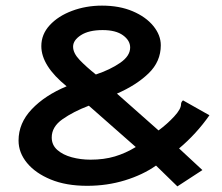

<svg xmlns="http://www.w3.org/2000/svg" viewBox="-20 -650 790 683"><path d="M611 13 535 -61Q488 -28 424.5 -8.5Q361 11 290 11Q215 11 160.5 -11.5Q106 -34 76 -70.5Q46 -107 46 -150Q46 -212 93 -261.5Q140 -311 217 -343Q127 -416 127 -486Q127 -528 157 -560.5Q187 -593 236.5 -611.5Q286 -630 343 -630Q405 -630 452 -610Q499 -590 525.5 -557.5Q552 -525 552 -489Q552 -431 508.5 -389Q465 -347 396 -317L544 -186Q575 -209 599.5 -235.5Q624 -262 624 -279Q624 -287 631 -293L725 -240Q702 -207 674.5 -177Q647 -147 617 -122L700 -45ZM321 -385Q372 -402 407.5 -426.5Q443 -451 443 -481Q443 -506 417.5 -524.5Q392 -543 345 -543Q296 -543 268 -525Q240 -507 240 -484Q240 -461 263.5 -436.5Q287 -412 321 -385ZM302 -82Q350 -82 388.5 -93.5Q427 -105 463 -127L296 -274Q241 -253 202.5 -226Q164 -199 164 -161Q164 -134 184 -116.5Q204 -99 235.5 -90.5Q267 -82 302 -82Z"/></svg>

Font: Inconsolata ExtraExpanded
Style: Bold
Weight: 700
Width: 8
Monospace: yes
Designer: Raph Levien, Cyreal, Brenton Simpson
Foundry: Raph Levien, Cyreal, Google
Version: Version 3.100; ttfautohint (v1.8.4.7-5d5b)